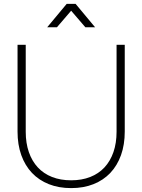

<svg xmlns="http://www.w3.org/2000/svg" viewBox="-20 -950 730 985"><path d="M322 -930H368L468 -810H418L345 -895L272 -810H222ZM345 15Q281.5 15 230.5 -5.2Q179.5 -25.5 144 -63Q108.5 -100.5 89.2 -154.2Q70 -208 70 -275V-720H112V-274Q112 -216 128 -169.8Q144 -123.5 174 -91.2Q204 -59 247.2 -42Q290.5 -25 345 -25Q399.5 -25 442.8 -42Q486 -59 516 -91.2Q546 -123.5 562 -169.8Q578 -216 578 -274V-720H620V-275Q620 -208 600.8 -154.2Q581.5 -100.5 546 -63Q510.5 -25.5 459.5 -5.2Q408.5 15 345 15Z"/></svg>

Font: Vela Sans ExtLt
Style: Regular
Weight: 200
Designer: Principal design: Mikhail Sharanda - project Manrope.
Design modification: Ravid Balaliev
Foundry: Mikhail Sharanda
Version: Version 1.001